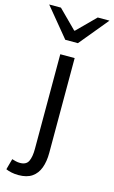

<svg xmlns="http://www.w3.org/2000/svg" viewBox="-189 -788 628 1058"><g transform="rotate(15 125.0 -259.0)"><path d="M32 217Q11 217 -8 213Q-27 209 -40 203L-23 141Q-14 144 -1.5 147Q11 150 23 150Q59 150 71 124.5Q83 99 83 54V-486H165V55Q165 104 151.5 140.5Q138 177 109 197Q80 217 32 217ZM89 -570 -47 -735H20L123 -632H127L230 -735H297L161 -570Z"/></g></svg>

Font: Source Sans 3 ExtraLight
Style: Regular
Weight: 400
Version: Version 3.052;hotconv 1.1.0;makeotfexe 2.6.0